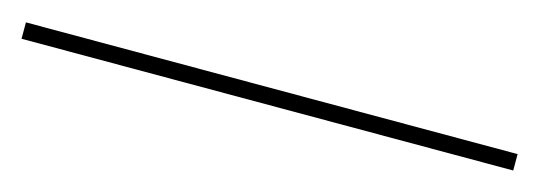

<svg xmlns="http://www.w3.org/2000/svg" viewBox="-22 42 604 215"><g transform="rotate(15 280.0 149.5)"><path d="M-5 159.5V140.5H565V159.5Z"/></g></svg>

Font: Bodoni Moda SC
Style: Italic
Weight: 400
Italic angle: -13°
Designer: Owen Earl
Foundry: indestructible type
Version: Version 2.005